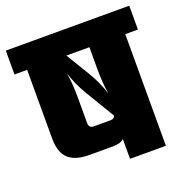

<svg xmlns="http://www.w3.org/2000/svg" viewBox="-138 -748 821 855"><g transform="rotate(-20 272.5 -321.0)"><path d="M565 -642V-529H505V0H335V-94Q320 -78 282 -78H171Q105 -78 72.5 -107.5Q40 -137 40 -205V-529H-20V-642ZM233 -191H312Q330 -191 334 -205L250 -345Q219 -397 201 -454Q210 -404 210 -333V-215Q210 -191 233 -191ZM335 -427V-529H226L295 -415Q326 -363 344 -306Q335 -356 335 -427Z"/></g></svg>

Font: Teko
Style: Bold
Weight: 700
Designer: Manushi Parikh, Jonny Pinhorn
Foundry: Indian Type Foundry
Version: Version 1.106;PS 1.0;hotconv 1.0.78;makeotf.lib2.5.61930; tt